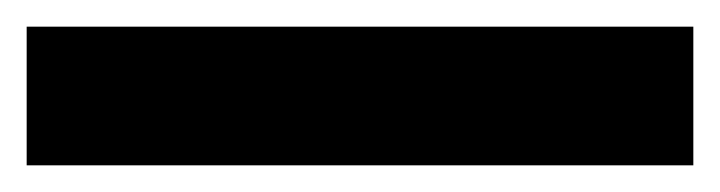

<svg xmlns="http://www.w3.org/2000/svg" viewBox="-20 57 540 144"><path d="M0 77H500V181H0Z"/></svg>

Font: Biryani SemiBold
Style: Regular
Weight: 600
Designer: Dan Reynolds and Mathieu Réguer
Foundry: Dan Reynolds and Mathieu Réguer
Version: Version 1.004; ttfautohint (v1.1) -l 5 -r 5 -G 72 -x 0 -D la